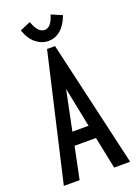

<svg xmlns="http://www.w3.org/2000/svg" viewBox="-148 -841 647 903"><g transform="rotate(-20 175.0 -389.5)"><path d="M261 0 228 -160H121L88 0H9L155 -632H195L341 0ZM175 -425 134 -226H215ZM226 -779 280 -756Q263 -710 236 -687.5Q209 -665 176 -665Q142 -665 113.5 -687.5Q85 -710 69 -756L122 -779Q142 -720 176 -720Q193 -720 205.5 -735.5Q218 -751 226 -779Z"/></g></svg>

Font: Inconsolata ExtraCondensed SemiBold
Style: Regular
Weight: 600
Width: 2
Monospace: yes
Designer: Raph Levien, Cyreal, Brenton Simpson
Foundry: Raph Levien, Cyreal, Google
Version: Version 3.001; ttfautohint (v1.8.2.53-6de2)